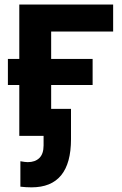

<svg xmlns="http://www.w3.org/2000/svg" viewBox="-20 -595 534 841"><path d="M69.3 111.3Q90.8 115.2 101.6 115.2Q133.8 115.2 152.3 97.2Q170.9 79.1 170.9 42V0H64.5V-222.7H14.6V-336.9H64.5V-575.2H475.6V-457H204.1V-336.9H385.7V-222.7H204.1V-118.2H291V14.6Q291 225.6 118.2 225.6Q93.8 225.6 69.3 222.7Z"/></svg>

Font: Gothic A1 ExtraBold
Style: Regular
Weight: 800
Designer: HanYang I&C Co.,Ltd.
Foundry: HanYang I&C Co.,Ltd.
Version: Version 2.50